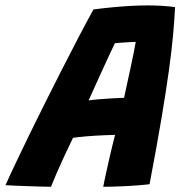

<svg xmlns="http://www.w3.org/2000/svg" viewBox="-72 -688 672 715"><path d="M117.9 7.5Q105.6 7.5 83.7 6.9Q61.8 6.2 36.2 5.4Q10.8 4.5 -12.8 3.6Q-36.2 2.6 -51.6 1.6Q-38 -29.2 -15.2 -77.2Q7.5 -125.2 36.1 -183.9Q64.8 -242.6 96.6 -306.2Q128.4 -369.9 160.5 -432.8Q192.6 -495.8 222.2 -552.4Q251.9 -609 276 -652.8Q310.9 -657.4 345.2 -660.7Q379.6 -664 412.6 -665.9Q445.6 -667.9 476.9 -667.9Q503.4 -667.9 529.2 -666.4Q555 -664.9 579.9 -661.5Q577.9 -617.5 572.8 -560.6Q567.8 -503.6 557.1 -426.2Q546.5 -348.9 528.9 -244.7Q511.4 -140.5 484.9 -2Q467.8 0.2 436.7 2.6Q405.6 5 371.9 6.2Q338.2 7.5 312.4 7.5Q314.9 -6.6 319 -25.2Q323.1 -43.9 327.8 -64.9Q332.4 -86 337.4 -107.4Q342.4 -128.8 347.2 -148.9Q352.1 -169.1 356.6 -185.8Q340.6 -185.4 322 -184.6Q303.4 -183.9 284.3 -182.8Q265.2 -181.6 248.4 -180.2Q231.6 -178.8 218.8 -177.2Q206 -175.8 200 -174.8Q183.4 -140.9 167.4 -106.4Q151.4 -72 138.6 -42.3Q125.9 -12.6 117.9 7.5ZM258 -313.9Q269.9 -316 294.9 -318.2Q320 -320.4 346.8 -321.9Q373.5 -323.4 390 -323.8Q392.1 -334.4 398.6 -363.6Q405 -392.9 412.6 -427.8Q420.1 -462.6 426 -491.8Q431.9 -521 433.5 -532Q425.4 -532 409.1 -531Q392.9 -530 377.4 -528.9Q362 -527.8 355.9 -527Q348.8 -512.6 336.7 -486.7Q324.6 -460.8 310.4 -429.6Q296.1 -398.5 282.4 -368.1Q268.8 -337.8 258 -313.9Z"/></svg>

Font: Grandstander Thin
Style: Italic
Weight: 100
Italic angle: -15°
Designer: Tyler Finck
Foundry: Etcetera Type Co
Version: Version 1.200